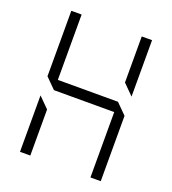

<svg xmlns="http://www.w3.org/2000/svg" viewBox="-129 -798 804 896"><g transform="rotate(20 273.0 -350.0)"><path d="M123.2 -700H72V-374.8L123.2 -323.6V-324.3H421.8V-375.5H123.2ZM72 0.3H123.2V-228.6L72 -279.8ZM421.8 0.3H473V-324.3L421.8 -375.5ZM421.8 -700V-471.1L473 -419.9V-700Z"/></g></svg>

Font: Expanse
Style: Expanse
Weight: 400
Designer: Ryan Lin
Version: Version 1.0